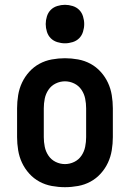

<svg xmlns="http://www.w3.org/2000/svg" viewBox="-20 -770 540 798"><path d="M250 8Q223 8 195.5 3Q168 -2 144 -15Q120 -28 101.5 -48.5Q83 -69 71.5 -93.5Q60 -118 55.5 -145.5Q51 -173 51 -200V-320Q51 -347 55.5 -374.5Q60 -402 71.5 -426.5Q83 -451 101.5 -471.5Q120 -492 144 -505Q168 -518 195.5 -523Q223 -528 250 -528Q277 -528 304.5 -523Q332 -518 356 -505Q380 -492 398.5 -471.5Q417 -451 428.5 -426.5Q440 -402 444.5 -374.5Q449 -347 449 -320V-200Q449 -173 444.5 -145.5Q440 -118 428.5 -93.5Q417 -69 398.5 -48.5Q380 -28 356 -15Q332 -2 304.5 3Q277 8 250 8ZM250 -88Q270 -88 288.5 -97Q307 -106 318.5 -123Q330 -140 334 -160Q338 -180 338 -200V-320Q338 -340 334 -360Q330 -380 318.5 -397Q307 -414 288.5 -423Q270 -432 250 -432Q230 -432 211.5 -423Q193 -414 181.5 -397Q170 -380 166 -360Q162 -340 162 -320V-200Q162 -180 166 -160Q170 -140 181.5 -123Q193 -106 211.5 -97Q230 -88 250 -88ZM250 -590Q234 -590 218 -595Q202 -600 191 -611Q180 -622 175 -638Q170 -654 170 -670Q170 -686 175 -702Q180 -718 191 -729Q202 -740 218 -745Q234 -750 250 -750Q266 -750 282 -745Q298 -740 309 -729Q320 -718 325 -702Q330 -686 330 -670Q330 -654 325 -638Q320 -622 309 -611Q298 -600 282 -595Q266 -590 250 -590Z"/></svg>

Font: Moesevka
Style: Bold
Weight: 700
Monospace: yes
Designer: Belleve Invis
Foundry: Belleve Invis
Version: Version 32.5.0; ttfautohint (v1.8.4)